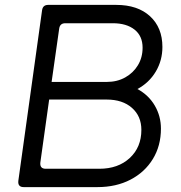

<svg xmlns="http://www.w3.org/2000/svg" viewBox="-20 -765 740 785"><path d="M77 0Q52 0 55 -26L152 -723Q155 -745 177 -745H455Q543 -745 593.5 -698.5Q644 -652 644 -573Q644 -518 617 -472.5Q590 -427 542 -401Q588 -376 613 -333Q638 -290 638 -239Q638 -169 605 -115Q572 -61 513.5 -30.5Q455 0 378 0ZM191 -430H416Q459 -430 492 -448.5Q525 -467 544 -498.5Q563 -530 563 -570Q563 -618 530 -644Q497 -670 441 -670H247Q225 -670 222 -648ZM145 -101Q142 -75 167 -75H386Q463 -75 510.5 -119Q558 -163 558 -234Q558 -290 519.5 -324Q481 -358 416 -358H181Z"/></svg>

Font: Pitagon Sans Text
Style: Italic
Weight: 400
Italic angle: -8°
Designer: Travis Tran
Foundry: Pitagon
Version: Version 1.001; ttfautohint (v1.8.4.7-5d5b);gftools[0.9.26]